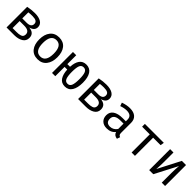

<svg xmlns="http://www.w3.org/2000/svg" viewBox="392 -1971 3415 3415"><g transform="rotate(45 2100.0 -263.0)"><path d="M398 -285Q532 -273 532 -156Q532 -78 467.5 -39Q403 0 307 0H112V-519Q205 -538 290 -538Q390 -538 447.5 -502Q505 -466 505 -400Q505 -312 398 -285ZM292 -470Q242 -470 196 -464V-312H304Q418 -312 418 -393Q418 -434 387.5 -452Q357 -470 292 -470ZM291 -68Q324 -68 345.5 -70.5Q367 -73 392 -80.5Q417 -88 430 -107Q443 -126 443 -155Q443 -245 310 -245H196V-68Z M1127 -264Q1127 -140 1067.5 -64.5Q1008 11 900 11Q791 11 732 -62.5Q673 -136 673 -263Q673 -388 732.5 -463Q792 -538 901 -538Q1010 -538 1068.5 -464.5Q1127 -391 1127 -264ZM901 -469Q764 -469 764 -263Q764 -58 900 -58Q1036 -58 1036 -264Q1036 -469 901 -469Z M1585 -538Q1676 -538 1722 -466.5Q1768 -395 1768 -264Q1768 -136 1722.5 -62.5Q1677 11 1585 11Q1498 11 1454 -55.5Q1410 -122 1405 -234H1338V0H1256V-527H1338V-304H1405Q1411 -416 1455.5 -477Q1500 -538 1585 -538ZM1585 -469Q1532 -469 1512 -420.5Q1492 -372 1492 -263Q1492 -160 1512 -109Q1532 -58 1585 -58Q1639 -58 1659 -109Q1679 -160 1679 -264Q1679 -371 1658 -420Q1637 -469 1585 -469Z M2198 -285Q2332 -273 2332 -156Q2332 -78 2267.5 -39Q2203 0 2107 0H1912V-519Q2005 -538 2090 -538Q2190 -538 2247.5 -502Q2305 -466 2305 -400Q2305 -312 2198 -285ZM2092 -470Q2042 -470 1996 -464V-312H2104Q2218 -312 2218 -393Q2218 -434 2187.5 -452Q2157 -470 2092 -470ZM2091 -68Q2124 -68 2145.5 -70.5Q2167 -73 2192 -80.5Q2217 -88 2230 -107Q2243 -126 2243 -155Q2243 -245 2110 -245H1996V-68Z M2878 -115Q2878 -84 2888 -69.5Q2898 -55 2921 -48L2900 12Q2823 2 2804 -63Q2747 11 2639 11Q2560 11 2514.5 -33Q2469 -77 2469 -151Q2469 -232 2532.5 -276Q2596 -320 2715 -320H2793V-363Q2793 -468 2668 -468Q2608 -468 2531 -441L2508 -505Q2601 -538 2681 -538Q2777 -538 2827.5 -493Q2878 -448 2878 -368ZM2660 -52Q2699 -52 2734.5 -72Q2770 -92 2793 -127V-262H2717Q2559 -262 2559 -152Q2559 -52 2660 -52Z M3541 -527 3530 -457H3342V0H3258V-457H3065V-527Z M4100 -527V0H4016V-246Q4016 -288 4018 -331Q4020 -374 4022.5 -400Q4025 -426 4025 -427L3803 0H3700V-527H3784V-280Q3784 -244 3782 -201.5Q3780 -159 3778 -131.5Q3776 -104 3776 -103L3995 -527Z"/></g></svg>

Font: Fira Mono
Style: Regular
Weight: 400
Designer: Carrois Corporate & Edenspiekermann AG
Foundry: Carrois Corporate GbR & Edenspiekermann AG
Version: Version 3.206;PS 003.206;hotconv 1.0.70;makeotf.lib2.5.58329